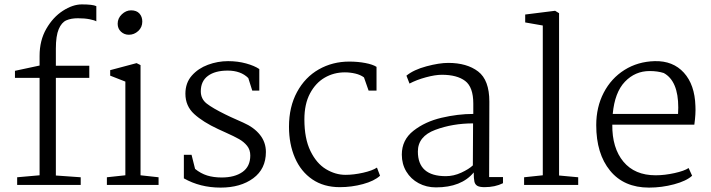

<svg xmlns="http://www.w3.org/2000/svg" viewBox="-20 -841 3234 873"><path d="M418 -813V-744Q410 -749 387.5 -753.5Q365 -758 334 -758Q303 -758 281.5 -748.5Q260 -739 247 -708.5Q234 -678 234 -620V-542H386V-487H234V-43L347 -35V0H58V-35L160 -44V-487H48V-519L160 -543V-587Q160 -657 190.5 -710Q221 -763 266 -792Q311 -821 352 -821Q402 -821 418 -813ZM627 -743Q627 -717 608.5 -700Q590 -683 566 -683Q545 -683 530 -697Q515 -711 515 -733Q515 -758 534 -776Q553 -794 576 -794Q601 -794 614 -779.5Q627 -765 627 -743ZM619 -545V-44L701 -35V0H466V-35L550 -44V-470L481 -497V-522L601 -554Z M851 -137 867 -73Q893 -52 922 -43Q951 -34 988 -34Q1047 -34 1082.5 -59Q1118 -84 1118 -134Q1118 -160 1103.5 -178Q1089 -196 1067 -208.5Q1045 -221 1007 -238L972 -254Q903 -286 863 -322.5Q823 -359 823 -415Q823 -464 852 -497Q881 -530 925.5 -546.5Q970 -563 1017 -563Q1061 -563 1099 -552.5Q1137 -542 1159 -527V-429H1127L1109 -486Q1075 -520 1015 -520Q958 -520 925.5 -496Q893 -472 893 -426Q893 -391 920 -370Q947 -349 1004 -321L1029 -309Q1037 -305 1086 -283.5Q1135 -262 1162 -228Q1189 -194 1189 -150Q1189 -73 1131.5 -30.5Q1074 12 983 12Q890 12 816 -30V-137Z M1692 -537V-429H1656L1635 -489Q1619 -501 1595.5 -506.5Q1572 -512 1548 -512Q1498 -512 1456.5 -488Q1415 -464 1389.5 -416Q1364 -368 1364 -298Q1364 -211 1391.5 -154.5Q1419 -98 1462 -72Q1505 -46 1551 -46Q1588 -46 1630.5 -55.5Q1673 -65 1694 -79L1708 -42Q1682 -18 1630.5 -4Q1579 10 1525 10Q1452 10 1400 -25.5Q1348 -61 1321 -123.5Q1294 -186 1294 -265Q1294 -355 1330.5 -422.5Q1367 -490 1429.5 -525.5Q1492 -561 1568 -561Q1607 -561 1641 -554.5Q1675 -548 1692 -537Z M2205 -379 2204 -36H2267V-8Q2231 10 2183 10Q2161 10 2150.5 4Q2140 -2 2137 -15.5Q2134 -29 2134 -57Q2078 11 1962 11Q1919 11 1883.5 -8Q1848 -27 1827.5 -61Q1807 -95 1807 -138Q1807 -205 1860 -246.5Q1913 -288 1987.5 -305.5Q2062 -323 2132 -323V-370Q2132 -445 2095 -473Q2058 -501 1989 -501Q1959 -501 1916.5 -489.5Q1874 -478 1842 -461L1828 -497Q1861 -524 1919 -539.5Q1977 -555 2018 -555Q2103 -555 2154 -516Q2205 -477 2205 -379ZM1880 -152Q1880 -40 2007 -40Q2043 -40 2077.5 -56Q2112 -72 2130 -89L2131 -280Q2038 -280 1959 -250.5Q1880 -221 1880 -152Z M2448 -44V-725L2368 -739V-775L2504 -792L2522 -781V-43L2609 -35V0H2363V-35Z M3142 -359Q3144 -324 3137 -274H2764Q2763 -168 2814.5 -106Q2866 -44 2961 -44Q3002 -44 3047 -54Q3092 -64 3111 -77L3127 -42Q3101 -18 3045 -3Q2989 12 2931 12Q2817 12 2754 -65Q2691 -142 2691 -272Q2691 -354 2725 -419.5Q2759 -485 2819.5 -523Q2880 -561 2957 -563Q3040 -565 3089.5 -510.5Q3139 -456 3142 -359ZM2766 -323H3063L3064 -352Q3064 -473 2998 -509Q2970 -518 2934 -518Q2868 -518 2821.5 -469.5Q2775 -421 2766 -323Z"/></svg>

Font: Martel Light
Style: Regular
Weight: 300
Designer: Dan Reynolds
Foundry: Dan Reynolds
Version: Version 1.001; ttfautohint (v1.1) -l 5 -r 5 -G 72 -x 0 -D la